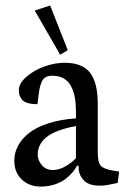

<svg xmlns="http://www.w3.org/2000/svg" viewBox="-20 -669 463 701"><path d="M106.9 -630.4 163.1 -648.9 227.5 -485.8 199.7 -469.2ZM342.8 8.8Q304.2 8.8 285.6 -11Q267.1 -30.8 267.1 -56.6V-64H261.2Q255.4 -52.7 245.8 -41Q236.3 -29.3 220.5 -16.6Q204.6 -3.9 180.4 4.2Q156.2 12.2 127.9 12.2Q87.4 12.2 59.8 -13.4Q32.2 -39.1 32.2 -82.5Q32.2 -110.4 45.2 -135.5Q58.1 -160.6 84.5 -182.1Q110.8 -203.6 155.3 -218.3Q199.7 -232.9 257.3 -236.8V-263.7Q257.3 -290 253.4 -312Q249.5 -334 240 -353Q230.5 -372.1 213.1 -382.3Q195.8 -392.6 170.9 -392.6Q155.8 -392.6 146 -386.7Q136.2 -380.9 131.1 -367.7Q126 -354.5 123.5 -340.6Q121.1 -326.7 118.7 -304.2Q117.7 -293.9 116.7 -288.6Q106.4 -288.6 99.4 -289.3Q92.3 -290 82 -292.7Q71.8 -295.4 65.2 -300.5Q58.6 -305.7 53.7 -315.7Q48.8 -325.7 48.8 -339.4Q48.8 -364.7 76.7 -388.9Q104.5 -413.1 143.6 -426.8Q181.6 -439.9 215.8 -439.9Q280.3 -439.9 308.6 -403.8Q336.9 -367.7 336.9 -289.6V-111.8Q336.9 -77.6 347.2 -64.9Q357.4 -52.2 391.1 -46.4L415 -42.5L409.7 -1Q401.9 0 389.6 2.9Q377.4 5.9 366.5 7.3Q355.5 8.8 342.8 8.8ZM257.3 -209Q181.6 -194.3 149.7 -168.2Q117.7 -142.1 117.7 -105Q117.7 -84 132.6 -66.2Q147.5 -48.3 172.9 -48.3Q195.8 -48.3 219.5 -62Q243.2 -75.7 257.3 -91.8Z"/></svg>

Font: Neuton
Style: Regular
Weight: 400
Designer: Brian M Zick
Version: Version 1.3